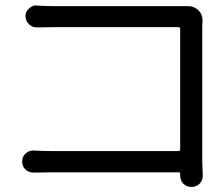

<svg xmlns="http://www.w3.org/2000/svg" viewBox="-20 -703 852 731"><path d="M752 -33.2Q752 -16.6 740.2 -3.9Q727.5 8.8 709 8.8Q690.4 8.8 677.7 -3.9Q666 -16.6 666 -34.2Q666 -35.2 666 -36.1Q666 -39.1 666 -41Q666 -46.9 660.2 -46.9H177.7Q145.5 -46.9 109.4 -45.9Q108.4 -45.9 107.4 -45.9Q89.8 -45.9 77.1 -57.6Q64.5 -69.3 64.5 -87.9Q64.5 -106.4 77.1 -118.2Q89.8 -129.9 106.4 -129.9Q107.4 -129.9 109.4 -129.9Q145.5 -127.9 174.8 -127.9H659.2Q666 -127.9 666 -135.7V-592.8Q666 -599.6 659.2 -599.6H187.5Q161.1 -599.6 122.1 -598.6Q121.1 -598.6 120.1 -598.6Q102.5 -598.6 90.8 -610.4Q77.1 -623 77.1 -641.6Q77.1 -659.2 90.8 -670.9Q102.5 -682.6 118.2 -682.6Q120.1 -682.6 122.1 -681.6Q155.3 -679.7 186.5 -679.7H679.7Q686.5 -679.7 695.3 -679.7Q696.3 -679.7 696.3 -679.7Q718.8 -679.7 735.4 -664.1Q751 -648.4 751 -627Q751 -626 751 -624Q750 -613.3 750 -603.5V-87.9Z"/></svg>

Font: Gen Jyuu Gothic P Regular
Style: Regular
Weight: 400
Designer: [Source Han Sans]
Ryoko NISHIZUKA  (kana & ideographs); Paul D. Hunt (Latin, Greek & Cyrillic); Wenlong ZHANG  (bopomofo
Version: Version 1.002.20150607